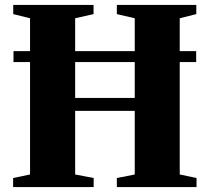

<svg xmlns="http://www.w3.org/2000/svg" viewBox="-20 -763 856 783"><path d="M102.5 -51.5V-688.5L34 -705.5V-743H361.5V-705.5L286.5 -688.5V-363.5H529.5V-688.5L456.5 -705.5V-743H780.5V-705.5L713 -688.5V-51.5L781.5 -37V0H456.5V-37L529.5 -51.5V-311H286.5V-51.5L362 -37V0H33.5V-37ZM780 -554.5V-510H35V-554.5Z"/></svg>

Font: Merriweather 96pt Black
Style: Regular
Weight: 900
Version: Version 2.100